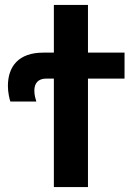

<svg xmlns="http://www.w3.org/2000/svg" viewBox="-20 -757 539 777"><path d="M198 0H336V-439H484V-544H336V-737H198V-544H155C56 -544 12 -489 12 -409C12 -384 18 -357 22 -346H127C124 -356 119 -372 119 -390C119 -420 134 -439 168 -439H198Z"/></svg>

Font: Noto Sans Display SemiCondensed
Style: Bold
Weight: 700
Width: 4
Designer: Monotype Design Team
Foundry: Monotype Imaging Inc.
Version: Version 1.900